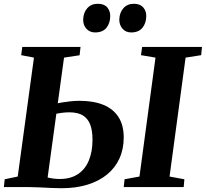

<svg xmlns="http://www.w3.org/2000/svg" viewBox="-22 -992 1090 1018"><path d="M303.5 6Q279 6 248.2 4.5Q217.5 3 187.5 1.5Q157.5 0 134.5 0H-1.5L3 -41.5L72 -56L158 -686.5L90.5 -699.5L96 -743H405L400 -699L317.5 -686.5L230.5 -51Q244 -47.5 260.8 -45.2Q277.5 -43 294.5 -43Q352.5 -43 391.2 -68.8Q430 -94.5 449.2 -141.5Q468.5 -188.5 468.5 -251.5Q468.5 -300 456 -332.2Q443.5 -364.5 416.5 -380.5Q389.5 -396.5 345.5 -396.5Q325 -396.5 303.8 -393.5Q282.5 -390.5 267 -387.5L273 -441.5Q287 -445.5 308.2 -449Q329.5 -452.5 353.2 -455Q377 -457.5 399.5 -457.5Q474.5 -457.5 526.8 -435.8Q579 -414 606.5 -371Q634 -328 634 -263Q634 -202 611.5 -152.2Q589 -102.5 546.2 -67.2Q503.5 -32 442.2 -13Q381 6 303.5 6ZM634 0 638.5 -41.5 717.5 -56 802.5 -686.5 725.5 -699.5 731.5 -743H1049L1044.5 -699.5L962 -686.5L877 -56L955.5 -41.5L952 0ZM482 -820Q454 -820 436.2 -839.5Q418.5 -859 419 -888Q420 -925.5 441 -948.8Q462 -972 496.5 -972Q530 -972 546.5 -953Q563 -934 562.5 -906Q562 -868.5 542 -844.2Q522 -820 482 -820ZM673.5 -820Q645 -820 627.8 -839.5Q610.5 -859 610.5 -888Q611.5 -925.5 632.5 -948.8Q653.5 -972 688 -972Q720.5 -972 737.2 -953Q754 -934 753.5 -906Q753 -868.5 732.8 -844.2Q712.5 -820 673.5 -820Z"/></svg>

Font: Merriweather 48pt ExtraBold
Style: Italic
Weight: 800
Italic angle: -7.8°
Version: Version 2.101